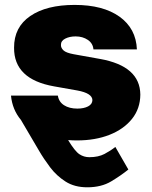

<svg xmlns="http://www.w3.org/2000/svg" viewBox="-20 -573 631 797"><path d="M548.3 -367.9H367.9Q365.8 -393.1 344.5 -407.5Q323.2 -421.9 294 -421.9Q268.8 -421.9 250.7 -412.6Q232.6 -403.4 233 -386.4Q232.6 -374.3 243.4 -364Q254.3 -353.7 285.5 -348L396.3 -328.1Q561.4 -298.3 562.5 -180.4Q562.1 -122.2 527.9 -79.4Q493.6 -36.6 434.5 -13.3Q375.4 9.9 299.7 9.9Q280.9 9.9 262.8 8.5Q290.8 54.7 309.5 67.1Q328.1 79.5 350.9 79.5Q388.1 79.5 413.7 66.1Q439.3 52.6 458.8 36.9L512.8 130.7Q482.6 155.2 441.6 179.9Q400.6 204.5 342.3 204.5Q289.4 204.5 252 180.6Q214.5 156.6 188 121.4Q161.6 86.3 142 52.6L66.8 -75.3Q31.2 -117.9 25.6 -176.1H220.2Q224.1 -150.2 245.9 -136.2Q267.8 -122.2 301.1 -122.2Q328.1 -122.2 345.7 -131.4Q363.3 -140.6 363.6 -157.7Q362.6 -186.1 301.1 -197.4L204.5 -214.5Q37.3 -244 38.4 -375Q38 -460.2 105.5 -506.4Q172.9 -552.6 289.8 -552.6Q408 -552.6 476.4 -503.6Q544.7 -454.5 548.3 -367.9Z"/></svg>

Font: Inter UI Black
Style: Regular
Weight: 900
Designer: Rasmus Andersson
Foundry: rsms
Version: 3.2;8d6f07862